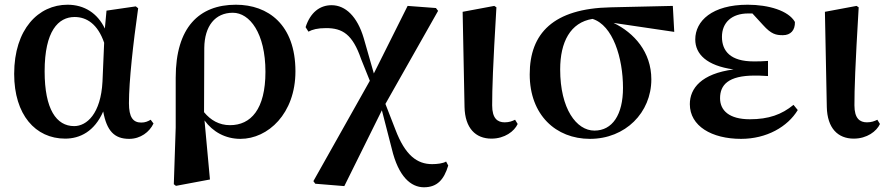

<svg xmlns="http://www.w3.org/2000/svg" viewBox="-20 -572 3757 813"><path d="M256 15C318 15 380 -15 417 -100C432 -18 464 16 527 16C575 16 613 -13 630 -49L618 -65C606 -58 595 -53 578 -53C543 -53 526 -76 526 -135C526 -229 544 -389 565 -537L555 -545L431 -527L424 -451C393 -516 337 -552 266 -552C143 -552 40 -449 40 -259C40 -86 130 15 256 15ZM421 -391 414 -227C407 -90 347 -38 294 -38C219 -38 169 -109 169 -270C169 -441 227 -500 296 -500C347 -500 394 -470 421 -391Z M716 208 725 215 869 188 846 -62C881 -14 934 16 998 16C1115 16 1231 -91 1231 -270C1231 -468 1115 -552 979 -552C823 -552 724 -456 724 -243V-32ZM844 -97 845 -369C846 -462 891 -518 966 -518C1037 -518 1104 -432 1104 -268C1104 -109 1042 -42 954 -42C908 -42 872 -63 844 -97Z M1775 221C1832 221 1860 188 1878 129L1869 112C1856 120 1831 123 1810 123C1747 123 1696 87 1654 -24L1612 -132L1835 -526L1826 -538L1706 -547L1563 -261L1520 -411C1493 -502 1443 -550 1384 -550C1334 -550 1294 -519 1274 -457L1286 -438C1303 -447 1324 -453 1361 -453C1430 -453 1473 -427 1509 -322L1546 -230L1307 195L1315 206L1438 216L1597 -105L1639 58C1667 176 1720 221 1775 221Z M2061 15C2117 15 2158 -16 2172 -47L2161 -65C2149 -59 2136 -54 2117 -54C2087 -54 2064 -70 2064 -126C2064 -197 2067 -288 2082 -541L2073 -547L1939 -522L1947 -119C1949 -29 1994 15 2061 15Z M2478 16C2628 16 2738 -95 2738 -236C2738 -352 2665 -433 2578 -475L2835 -437L2829 -547L2566 -541C2323 -536 2223 -431 2223 -257C2223 -85 2334 16 2478 16ZM2489 -492C2575 -465 2618 -327 2618 -200C2618 -86 2573 -19 2497 -19C2421 -19 2352 -111 2352 -278C2352 -394 2395 -477 2489 -492Z M3118 16C3226 16 3315 -35 3358 -106L3340 -128C3290 -87 3235 -67 3155 -67C3068 -67 3029 -104 3029 -156C3029 -212 3063 -252 3176 -252C3188 -252 3201 -252 3232 -250V-314C3207 -312 3191 -312 3171 -312C3074 -312 3037 -355 3037 -416C3037 -477 3079 -515 3148 -515H3166L3211 -466C3246 -427 3266 -423 3295 -423C3328 -423 3347 -444 3346 -479C3319 -527 3234 -552 3146 -552C2995 -552 2924 -483 2924 -405C2924 -343 2972 -294 3086 -278C2950 -260 2901 -198 2901 -131C2901 -38 2994 16 3118 16Z M3595 15C3651 15 3692 -16 3706 -47L3695 -65C3683 -59 3670 -54 3651 -54C3621 -54 3598 -70 3598 -126C3598 -197 3601 -288 3616 -541L3607 -547L3473 -522L3481 -119C3483 -29 3528 15 3595 15Z"/></svg>

Font: Noto Serif CJK TC
Style: Bold
Weight: 700
Designer: Ryoko NISHIZUKA 西塚涼子 (kana & ideographs); Frank Grießhammer (Latin, Greek & Cyrillic); Wenlong ZHANG 张文龙 (bopomofo); San
Foundry: Adobe
Version: Version 2.001;hotconv 1.1.0;makeotfexe 2.6.0